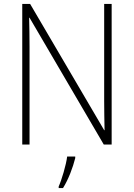

<svg xmlns="http://www.w3.org/2000/svg" viewBox="-20 -734 680 975"><path d="M547 0V-714H509V-221C509 -178 510 -120 511 -73H509L133 -714H93V0H130V-497C130 -553 129 -597 128 -644H130L507 0ZM362 69V61H321C316 103 293 180 278 213V221H300C328 176 350 117 362 69Z"/></svg>

Font: Noto Sans Malayalam SemiCondensed ExtraLight
Style: Regular
Weight: 200
Width: 4
Designer: Jelle Bosma - Monotype Design Team
Foundry: Monotype Imaging Inc.
Version: Version 2.104